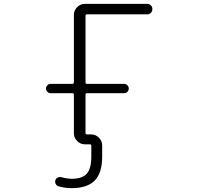

<svg xmlns="http://www.w3.org/2000/svg" viewBox="-20 -774 1040 1001"><path d="M455.1 -73.2Q478.5 -73.2 495.6 -56.2Q512.7 -39.1 512.7 -15.6V42Q512.7 127.9 473.6 167.5Q434.6 207 352.5 207Q319.3 207 285.2 197.3Q275.4 194.3 270.5 185.1Q265.6 175.8 268.6 166Q271.5 156.2 280.3 151.9Q289.1 147.5 298.8 149.4Q325.2 157.2 352.5 158.2Q409.2 158.2 432.6 131.3Q456.1 104.5 456.1 42V-13.7Q456.1 -21.5 449.2 -21.5H422.9Q399.4 -21.5 382.3 -38.6Q365.2 -55.7 365.2 -79.1V-281.2Q365.2 -288.1 357.4 -288.1H244.1Q234.4 -288.1 227.1 -295.4Q219.7 -302.7 219.7 -312.5Q219.7 -322.3 227.1 -329.6Q234.4 -336.9 244.1 -336.9H357.4Q365.2 -336.9 365.2 -343.8V-696.3Q365.2 -719.7 382.3 -736.8Q399.4 -753.9 422.9 -753.9H747.1Q758.8 -753.9 766.6 -746.1Q774.4 -738.3 774.4 -726.6Q774.4 -714.8 766.6 -707Q758.8 -699.2 747.1 -699.2H433.6Q425.8 -699.2 425.8 -691.4V-343.8Q425.8 -336.9 433.6 -336.9H627Q636.7 -336.9 644 -329.6Q651.4 -322.3 651.4 -312.5Q651.4 -302.7 644 -295.4Q636.7 -288.1 627 -288.1H433.6Q425.8 -288.1 425.8 -281.2V-80.1Q425.8 -73.2 433.6 -73.2Z"/></svg>

Font: Rounded-X Mgen+ 2m light
Style: Regular
Weight: 200
Designer: [Source Han Sans]
Ryoko NISHIZUKA  (kana & ideographs); Paul D. Hunt (Latin, Greek & Cyrillic); Wenlong ZHANG  (bopomofo
Version: Version 1.059.20150602